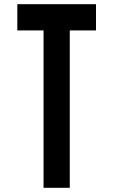

<svg xmlns="http://www.w3.org/2000/svg" viewBox="-20 -1020 540 915"><path d="M187.5 -875H62.5V-1000H437.5V-875H312.5V-125H187.5Z"/></svg>

Font: Amiga Topaz Unicode Rus
Style: Regular
Weight: 400
Designer: dMG of Trueschool and Divine Stylers
Foundry: dMG of Trueschool and Divine Stylers
Version: Version 1.1